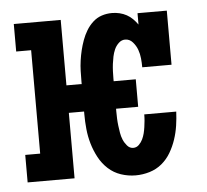

<svg xmlns="http://www.w3.org/2000/svg" viewBox="-44 -585 689 640"><g transform="rotate(-5 300.0 -265.0)"><path d="M385 8Q360 8 336 0Q312 -8 293.5 -25Q275 -42 263 -64.5Q251 -87 244 -111Q237 -135 234.5 -160Q232 -185 232 -210V-219H181V0H24V-92H74V-438H24V-530H181V-311H232V-320Q232 -337 232.5 -354.5Q233 -372 235.5 -389.5Q238 -407 242 -423.5Q246 -440 252 -456.5Q258 -473 267 -488Q276 -503 289 -515Q302 -527 318.5 -532.5Q335 -538 353 -538Q366 -538 378.5 -535Q391 -532 402 -526Q413 -520 422 -511Q431 -502 438 -492V-530H536V-349H438Q438 -364 436.5 -379Q435 -394 430 -408Q425 -422 414.5 -434Q404 -446 389 -446Q377 -446 367.5 -437Q358 -428 353 -416.5Q348 -405 345.5 -393Q343 -381 341.5 -369Q340 -357 339.5 -344.5Q339 -332 339 -320V-311H413V-219H339V-210Q339 -198 339.5 -186Q340 -174 341.5 -162Q343 -150 345 -138Q347 -126 351.5 -115Q356 -104 364.5 -94Q373 -84 385 -84Q396 -84 404 -92Q412 -100 416.5 -109.5Q421 -119 423.5 -129Q426 -139 427.5 -149.5Q429 -160 430 -170.5Q431 -181 431 -192H538Q537 -169 533.5 -145.5Q530 -122 522.5 -99.5Q515 -77 503 -56.5Q491 -36 473 -21Q455 -6 432 1Q409 8 385 8Z"/></g></svg>

Font: Iosevka Curly Slab SmBdEx
Style: Regular
Weight: 600
Width: 7
Monospace: yes
Designer: Belleve Invis
Foundry: Belleve Invis
Version: Version 11.1.0; ttfautohint (v1.8.3)